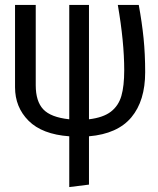

<svg xmlns="http://www.w3.org/2000/svg" viewBox="-20 -547 640 779"><path d="M341 -63Q399 -70 430 -94Q461 -118 472.5 -158Q484 -198 484 -262Q484 -377 458 -527H543Q556 -456 562.5 -392Q569 -328 569 -254Q569 -138 513 -71Q457 -4 341 6V202L261 212V6Q151 -2 96 -57Q41 -112 41 -193V-527H125V-201Q125 -136 155.5 -103.5Q186 -71 261 -63V-527H341Z"/></svg>

Font: Fira Mono
Style: Regular
Weight: 400
Designer: Carrois Corporate & Edenspiekermann AG
Foundry: Carrois Corporate GbR & Edenspiekermann AG
Version: Version 3.206